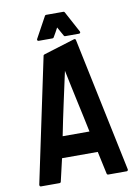

<svg xmlns="http://www.w3.org/2000/svg" viewBox="-98 -978 758 1043"><g transform="rotate(-10 281.0 -456.5)"><path d="M413 0Q407 0 405 -6L378 -131H181L152 -6Q150 0 144 0H42Q34 0 34 -10L179 -697Q179 -699 181 -700.5Q183 -702 185 -703L357 -756Q365 -758 367 -750L522 -10Q523 -6 520.5 -3Q518 0 515 0ZM353 -248Q343 -296 334 -338Q325 -380 316 -421Q307 -462 298 -505Q289 -548 279 -596Q260 -508 241.5 -423.5Q223 -339 205 -248ZM396 -792Q398 -788 396 -784.5Q394 -781 389 -781H313Q308 -781 306 -785L278 -835Q271 -821 264.5 -810Q258 -799 250 -785Q248 -781 243 -781H167Q162 -781 160 -784.5Q158 -788 160 -792L224 -909Q226 -913 231 -913H326Q331 -913 333 -909Z"/></g></svg>

Font: RonaldsonGothic
Style: Regular
Weight: 400
Designer: Mr. Robertson for MacKellar, Smiths & Jordan Co. Philadelphia
Foundry: CAT-Fonts Peter Wiegel
Version: Version 1.000